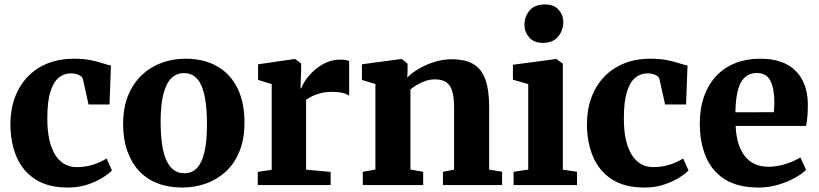

<svg xmlns="http://www.w3.org/2000/svg" viewBox="-20 -829 3668 860"><path d="M284.5 11Q195 11 138.2 -25.8Q81.5 -62.5 54.2 -126.2Q27 -190 26.5 -271.5Q26.5 -337.5 46.5 -391.8Q66.5 -446 103.8 -485Q141 -524 193.2 -545Q245.5 -566 310.5 -566Q355 -566 386.2 -559.5Q417.5 -553 439.5 -545.8Q461.5 -538.5 477 -535.5L470.5 -361H376.5L351.5 -474Q349.5 -483 340.8 -489Q332 -495 320.2 -497.8Q308.5 -500.5 298.5 -500.5Q267 -500.5 243.2 -481.2Q219.5 -462 205.8 -418.2Q192 -374.5 192 -301Q191.5 -245.5 200.8 -204.2Q210 -163 227.2 -135.5Q244.5 -108 268.8 -94.2Q293 -80.5 322 -80.5Q351.5 -80.5 376.5 -86Q401.5 -91.5 421.8 -100.5Q442 -109.5 457.5 -119L481.5 -65.5Q468.5 -51.5 440 -33.5Q411.5 -15.5 371.8 -2.2Q332 11 284.5 11Z M531.5 -273Q531.5 -347 554.2 -402Q577 -457 616 -493.5Q655 -530 705 -548Q755 -566 810.5 -566Q893.5 -566 952.8 -532Q1012 -498 1043.5 -434.2Q1075 -370.5 1075 -281.5Q1075 -206 1052.5 -150.8Q1030 -95.5 990.8 -59.8Q951.5 -24 901.5 -6.5Q851.5 11 796 11Q734 11 685 -8.2Q636 -27.5 602 -64.2Q568 -101 549.8 -153.8Q531.5 -206.5 531.5 -273ZM805.5 -53Q839.5 -53 861.8 -76Q884 -99 895.5 -147Q907 -195 907 -270Q907 -325.5 901.5 -368.5Q896 -411.5 884 -441.2Q872 -471 852.2 -486.2Q832.5 -501.5 804 -501.5Q770.5 -501.5 747.2 -478.5Q724 -455.5 711.8 -407.8Q699.5 -360 699.5 -285Q699.5 -229 705.5 -186Q711.5 -143 724.2 -113.5Q737 -84 757 -68.5Q777 -53 805.5 -53Z M1134.5 0V-59L1197 -68.5V-452.5L1136 -471V-541L1297.5 -564.5H1302L1329 -544.5V-521L1326 -433.5H1329.5Q1333.5 -447.5 1347.8 -468.8Q1362 -490 1385 -511.5Q1408 -533 1438.5 -547.5Q1469 -562 1505 -562Q1519 -562 1528.8 -560Q1538.5 -558 1544 -555.5V-400Q1533.5 -408 1515.5 -412.8Q1497.5 -417.5 1467 -417.5Q1439 -417.5 1416.5 -411.8Q1394 -406 1377.8 -397.8Q1361.5 -389.5 1351 -382V-69L1461 -59V0Z M1661.5 -69.5V-452.5L1601 -471V-541L1775.5 -564.5H1779.5L1805.5 -544V-507L1804 -482Q1825 -502.5 1856.2 -521Q1887.5 -539.5 1925.2 -551.5Q1963 -563.5 2004.5 -563.5Q2063.5 -563.5 2100 -542.2Q2136.5 -521 2153.8 -473.8Q2171 -426.5 2171 -348.5V-69L2229 -60V0H1964V-59.5L2014 -69V-345Q2014 -392 2005.8 -420Q1997.5 -448 1978.8 -460.8Q1960 -473.5 1928.5 -473.5Q1906 -473.5 1885.5 -466.5Q1865 -459.5 1848 -449Q1831 -438.5 1818.5 -429V-69.5L1875.5 -59.5V0H1605V-59.5Z M2280.5 0V-59.5L2346 -69.5V-452.5L2277.5 -472V-539L2469 -564.5H2472.5L2501 -544V-69L2564.5 -59.5V0ZM2411 -637Q2371 -637 2350 -661.8Q2329 -686.5 2329 -717Q2329 -755 2352 -782Q2375 -809 2420 -809H2421Q2461.5 -809 2482.2 -785.2Q2503 -761.5 2503 -731Q2503 -693 2480 -665Q2457 -637 2412 -637Z M2867 11Q2777.5 11 2720.8 -25.8Q2664 -62.5 2636.8 -126.2Q2609.5 -190 2609 -271.5Q2609 -337.5 2629 -391.8Q2649 -446 2686.2 -485Q2723.5 -524 2775.8 -545Q2828 -566 2893 -566Q2937.5 -566 2968.8 -559.5Q3000 -553 3022 -545.8Q3044 -538.5 3059.5 -535.5L3053 -361H2959L2934 -474Q2932 -483 2923.2 -489Q2914.5 -495 2902.8 -497.8Q2891 -500.5 2881 -500.5Q2849.5 -500.5 2825.8 -481.2Q2802 -462 2788.2 -418.2Q2774.5 -374.5 2774.5 -301Q2774 -245.5 2783.2 -204.2Q2792.5 -163 2809.8 -135.5Q2827 -108 2851.2 -94.2Q2875.5 -80.5 2904.5 -80.5Q2934 -80.5 2959 -86Q2984 -91.5 3004.2 -100.5Q3024.5 -109.5 3040 -119L3064 -65.5Q3051 -51.5 3022.5 -33.5Q2994 -15.5 2954.2 -2.2Q2914.5 11 2867 11Z M3378.5 11Q3285.5 11 3227.2 -25.5Q3169 -62 3141.8 -126.8Q3114.5 -191.5 3114.5 -275.5Q3114.5 -344 3134 -398Q3153.5 -452 3189 -489.5Q3224.5 -527 3274.2 -546.5Q3324 -566 3385 -566Q3488 -566 3542.2 -513.2Q3596.5 -460.5 3598.5 -365Q3598.5 -332 3596.5 -307.5Q3594.5 -283 3590.5 -265H3275Q3277 -220.5 3287.5 -186.5Q3298 -152.5 3316.5 -129.2Q3335 -106 3361.5 -94Q3388 -82 3422.5 -82Q3462 -82 3502.2 -95.5Q3542.5 -109 3565 -124L3590.5 -68.5Q3575 -52 3542.5 -33.5Q3510 -15 3467.2 -2Q3424.5 11 3378.5 11ZM3274 -326 3446.5 -326.5Q3447 -337.5 3447.8 -348.2Q3448.5 -359 3448.5 -370Q3448.5 -430.5 3431.2 -466.2Q3414 -502 3370 -502Q3350 -502 3333 -494Q3316 -486 3303 -466.8Q3290 -447.5 3282.5 -413.2Q3275 -379 3274 -326Z"/></svg>

Font: Merriweather 28pt ExtraBold
Style: Regular
Weight: 800
Version: Version 2.100